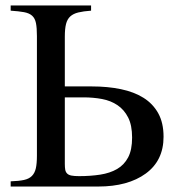

<svg xmlns="http://www.w3.org/2000/svg" viewBox="-20 -682 632 702"><path d="M316 -366Q374 -366 422 -356Q470 -346 504.5 -324.5Q539 -303 558.5 -268Q578 -233 578 -182Q578 -95 513 -47.5Q448 0 339 0H19V-19Q49 -20 67.5 -24Q86 -28 96.5 -38.5Q107 -49 111 -66.5Q115 -84 115 -113V-550Q115 -580 111.5 -597.5Q108 -615 97.5 -624.5Q87 -634 68 -637.5Q49 -641 19 -643V-662H313V-643Q285 -641 266.5 -636.5Q248 -632 237 -622Q226 -612 221.5 -594.5Q217 -577 217 -548V-366ZM217 -83Q217 -70 218.5 -61.5Q220 -53 225.5 -47.5Q231 -42 241.5 -40Q252 -38 269 -38Q311 -38 346.5 -43.5Q382 -49 408 -64Q434 -79 448.5 -106.5Q463 -134 463 -179Q463 -224 448.5 -252.5Q434 -281 409.5 -297.5Q385 -314 353 -320Q321 -326 285 -326H217Z"/></svg>

Font: STIXGeneralUnicodeRegular
Style: Regular
Weight: 400
Designer: MicroPress Inc., with final additions and corrections provided by Coen Hoffman, Elsevier (retired)
Version: Version 1.1.0